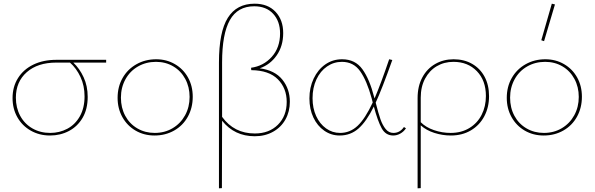

<svg xmlns="http://www.w3.org/2000/svg" viewBox="-20 -731 3221 1040"><path d="M555 -392H377Q411 -360 433 -312.5Q455 -265 455 -206Q455 -140 427.5 -93Q400 -46 353.5 -21.5Q307 3 251 3Q193 3 146.5 -23.5Q100 -50 74 -96Q48 -142 48 -200Q48 -261 77.5 -308Q107 -355 160.5 -381Q214 -407 286 -407H555ZM359 -392H285Q184 -392 125 -340Q66 -288 66 -202Q66 -147 89.5 -103.5Q113 -60 155.5 -35.5Q198 -11 252 -11Q302 -11 344.5 -33.5Q387 -56 412.5 -101Q438 -146 438 -209Q438 -267 416 -314Q394 -361 359 -392Z M617 -201Q617 -261 644 -308.5Q671 -356 719 -383Q767 -410 826 -410Q882 -410 927.5 -383.5Q973 -357 998.5 -311Q1024 -265 1024 -207Q1024 -147 997.5 -99Q971 -51 923.5 -24Q876 3 817 3Q760 3 714.5 -23.5Q669 -50 643 -96.5Q617 -143 617 -201ZM1007 -206Q1007 -260 983.5 -303.5Q960 -347 918.5 -371.5Q877 -396 825 -396Q771 -396 727.5 -371Q684 -346 659.5 -301.5Q635 -257 635 -202Q635 -147 658.5 -103.5Q682 -60 724 -35.5Q766 -11 818 -11Q872 -11 915 -36.5Q958 -62 982.5 -106.5Q1007 -151 1007 -206Z M1550 -180Q1550 -127 1526.5 -84.5Q1503 -42 1459.5 -17.5Q1416 7 1360 7Q1250 7 1183 -77L1182 288L1166 289V-392Q1166 -558 1214 -634.5Q1262 -711 1359 -711Q1431 -711 1472.5 -667Q1514 -623 1514 -552Q1514 -482 1479 -431.5Q1444 -381 1387 -361Q1469 -350 1509.5 -299.5Q1550 -249 1550 -180ZM1533 -179Q1533 -253 1485 -301.5Q1437 -350 1341 -351L1340 -364Q1407 -373 1452 -423Q1497 -473 1497 -550Q1497 -616 1459.5 -656.5Q1422 -697 1357 -697Q1267 -697 1225 -622Q1183 -547 1183 -393V-98Q1248 -8 1360 -8Q1438 -8 1485.5 -55.5Q1533 -103 1533 -179Z M2179 -36Q2167 -18 2148.5 -7.5Q2130 3 2110 3Q2069 3 2047.5 -36Q2026 -75 2005 -154Q1965 -73 1922 -35Q1879 3 1820 3Q1774 3 1736.5 -23Q1699 -49 1677.5 -94.5Q1656 -140 1656 -198Q1656 -257 1679 -305.5Q1702 -354 1742 -382Q1782 -410 1833 -410Q1904 -410 1943 -356Q1982 -302 2007 -204L2009 -198Q2044 -280 2088 -410L2105 -406Q2048 -246 2015 -175Q2030 -116 2041 -84.5Q2052 -53 2069 -32Q2086 -11 2111 -11Q2146 -11 2168 -43ZM1999 -176 1993 -199Q1967 -294 1931 -345Q1895 -396 1832 -396Q1788 -396 1751.5 -371Q1715 -346 1694 -301Q1673 -256 1673 -199Q1673 -145 1692.5 -102.5Q1712 -60 1746 -35.5Q1780 -11 1822 -11Q1876 -11 1917 -49.5Q1958 -88 1999 -176Z M2629 -210Q2629 -150 2603.5 -101.5Q2578 -53 2531 -25Q2484 3 2422 3Q2377 3 2333 -11Q2289 -25 2259 -52V288L2242 289V-200Q2242 -264 2267.5 -311.5Q2293 -359 2337.5 -384.5Q2382 -410 2437 -410Q2494 -410 2537.5 -385Q2581 -360 2605 -315Q2629 -270 2629 -210ZM2612 -211Q2612 -295 2563 -345.5Q2514 -396 2436 -396Q2386 -396 2346 -372.5Q2306 -349 2282.5 -305Q2259 -261 2259 -202V-69Q2287 -41 2331 -26Q2375 -11 2421 -11Q2479 -11 2522.5 -37.5Q2566 -64 2589 -109.5Q2612 -155 2612 -211Z M2912 -513 2969 -711 2986 -707 2927 -508ZM2725 -201Q2725 -261 2752 -308.5Q2779 -356 2827 -383Q2875 -410 2934 -410Q2990 -410 3035.5 -383.5Q3081 -357 3106.5 -311Q3132 -265 3132 -207Q3132 -147 3105.5 -99Q3079 -51 3031.5 -24Q2984 3 2925 3Q2868 3 2822.5 -23.5Q2777 -50 2751 -96.5Q2725 -143 2725 -201ZM3115 -206Q3115 -260 3091.5 -303.5Q3068 -347 3026.5 -371.5Q2985 -396 2933 -396Q2879 -396 2835.5 -371Q2792 -346 2767.5 -301.5Q2743 -257 2743 -202Q2743 -147 2766.5 -103.5Q2790 -60 2832 -35.5Q2874 -11 2926 -11Q2980 -11 3023 -36.5Q3066 -62 3090.5 -106.5Q3115 -151 3115 -206Z"/></svg>

Font: Ysabeau Infant Thin
Style: Regular
Weight: 200
Designer: Christian Thalmann (Catharsis Fonts)
Version: Version 0.003